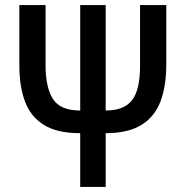

<svg xmlns="http://www.w3.org/2000/svg" viewBox="-20 -734 729 754"><path d="M633 -714V-481Q633 -397 610.5 -336.5Q588 -276 535.5 -243.5Q483 -211 395 -211V0H295V-211Q205 -211 153 -243Q101 -275 78.5 -334.5Q56 -394 56 -477V-714H159V-476Q159 -392 187.5 -346Q216 -300 295 -300V-714H395V-300Q467 -300 498.5 -340.5Q530 -381 530 -475V-714Z"/></svg>

Font: Avrile Sans Condensed Medium
Style: Regular
Weight: 500
Width: 3
Designer: Monotype Design Team
Foundry: Monotype Imaging Inc.
Version: Version 2.001;September 10, 2019;FontCreator 11.5.0.2425 64-